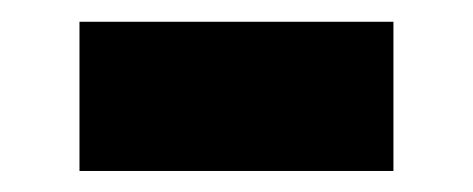

<svg xmlns="http://www.w3.org/2000/svg" viewBox="-20 -353 441 179"><path d="M346.8 -193.6V-332.7H54.1V-193.6Z"/></svg>

Font: Spartan MB ExtBd
Style: Regular
Weight: 800
Designer: Matt Bailey, Mirko Velimirovic
Foundry: Matt Bailey
Version: Version 1.005